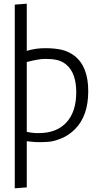

<svg xmlns="http://www.w3.org/2000/svg" viewBox="-20 -770 548 1040"><path d="M125 -5V245L60 250V-745L125 -750V-494Q126 -494 127 -495Q173 -509 224.5 -509Q276 -509 313.5 -500.5Q351 -492 383 -468Q458 -410 458 -276Q458 -142 386 -70Q353 -37 312.5 -20.5Q272 -4 244.5 -2Q217 0 194 0Q171 0 149 -2.5Q127 -5 125 -5ZM125 -434V-56Q153 -49 189 -49Q287 -49 340 -107Q393 -165 393 -270Q393 -375 339 -420Q316 -439 289 -445Q262 -451 225.5 -451Q189 -451 125 -434Z"/></svg>

Font: Antic
Style: Regular
Weight: 400
Version: Version 1.0002